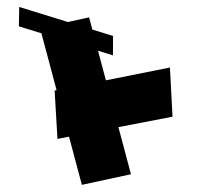

<svg xmlns="http://www.w3.org/2000/svg" viewBox="-20 -517 568 537"><path d="M140.7 -128.5 462.5 -190.6 455.3 -328.1 132.8 -263.8ZM92 -438.2 209 0 346.3 -29.7 229.2 -468.5ZM32.8 -443.3 296 -362.2 296.2 -416.4 33.8 -497.5Z"/></svg>

Font: Jost* Book
Style: Regular
Weight: 400
Version: Version 3.000